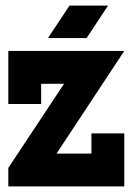

<svg xmlns="http://www.w3.org/2000/svg" viewBox="-20 -668 475 688"><path d="M229 -647.9H367.2L290.5 -531.7H151.9ZM307.6 -117.7V-189.9H425.3V0H9.8V-66.4L209.5 -367.7H127.4V-295.4H9.8V-485.4H425.3L182.6 -117.7Z"/></svg>

Font: Sangha Kali
Style: Regular
Weight: 400
Designer: Seslavinskaya Anna
Foundry: Popkern
Version: Version 2.000;PS 002.000;hotconv 1.0.88;makeotf.lib2.5.64775